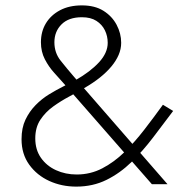

<svg xmlns="http://www.w3.org/2000/svg" viewBox="-20 -707 682 713"><path d="M216 -398 544 -23H602L253 -424Q228 -453 205 -482Q182 -511 182 -550Q182 -590 208.5 -616.5Q235 -643 284 -643Q317 -643 338 -629.5Q359 -616 369.5 -594.5Q380 -573 380 -548Q380 -511 348 -476Q316 -441 260 -409Q241 -399 215 -386Q189 -373 162 -356.5Q135 -340 112 -316.5Q89 -293 74.5 -262.5Q60 -232 60 -190Q60 -135 88.5 -95.5Q117 -56 163 -35Q209 -14 263 -14Q325 -14 375.5 -39Q426 -64 468.5 -105.5Q511 -147 548.5 -196.5Q586 -246 623 -295L585 -318Q551 -271 515.5 -225Q480 -179 442 -142Q404 -105 360 -82Q316 -59 265 -59Q223 -59 188 -75Q153 -91 132 -121Q111 -151 111 -193Q111 -234 130 -262.5Q149 -291 177.5 -311.5Q206 -332 237 -348.5Q268 -365 293 -380Q326 -399 351 -419Q376 -439 393.5 -460Q411 -481 420.5 -503Q430 -525 430 -548Q430 -583 413 -615Q396 -647 364 -667Q332 -687 284 -687Q237 -687 203 -669Q169 -651 150.5 -620.5Q132 -590 132 -550Q132 -515 146.5 -487Q161 -459 181 -437Q201 -415 216 -398Z"/></svg>

Font: SpinnyJost
Style: Regular
Weight: 300
Version: Version 3.710